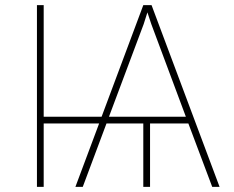

<svg xmlns="http://www.w3.org/2000/svg" viewBox="-20 -731 915 751"><path d="M150.9 -274.4H377.4L540.5 -710.9H572.8L838.9 0H810.1L716.8 -248H566.9V0H540.5V-248H396.5L303.7 0H274.9L367.7 -248H150.9V0H124.5V-710.9H150.9ZM406.2 -274.4H707L571.8 -636.7L556.6 -682.6L542 -636.7Z"/></svg>

Font: Roboto Thin
Style: Regular
Weight: 250
Designer: Google
Version: Version 2.134; 2016